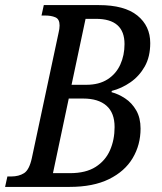

<svg xmlns="http://www.w3.org/2000/svg" viewBox="-48 -734 638 754"><path d="M-28 0 -19 -41H-4Q26 -41 46.5 -54Q67 -67 77 -113L182 -605Q186 -621 186 -634Q186 -659 169.5 -666Q153 -673 130 -673H115L124 -714H340Q441 -714 491.5 -673Q542 -632 542 -565Q542 -511 520.5 -473Q499 -435 464.5 -411Q430 -387 391 -377L390 -372Q417 -365 443.5 -347.5Q470 -330 487 -300.5Q504 -271 504 -229Q504 -165 473 -113Q442 -61 380 -30.5Q318 0 225 0ZM329 -660H288L233 -401H291Q341 -401 374.5 -422.5Q408 -444 424.5 -480.5Q441 -517 441 -561Q441 -660 329 -660ZM279 -347H222L160 -54H227Q289 -54 327.5 -78.5Q366 -103 384 -144Q402 -185 402 -235Q402 -291 370 -319Q338 -347 279 -347Z"/></svg>

Font: Noto Serif Condensed
Style: Italic
Weight: 400
Width: 3
Italic angle: -12°
Designer: Monotype Design Team
Foundry: Monotype Imaging Inc.
Version: Version 2.014; ttfautohint (v1.8.4.7-5d5b)